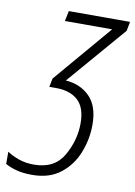

<svg xmlns="http://www.w3.org/2000/svg" viewBox="-163 -588 622 884"><g transform="rotate(10 148.0 -146.0)"><path d="M284 -35Q284 -122 240.5 -166Q197 -210 128 -215L364 -489L372 -532H86L76 -484H297L66 -213L58 -173H90Q155 -173 192 -139.5Q229 -106 229 -32Q229 47 187.5 119.5Q146 192 50 192Q10 192 -22 180.5Q-54 169 -76 154V211Q-55 223 -24.5 231.5Q6 240 50 240Q130 240 182 199.5Q234 159 259 95.5Q284 32 284 -35Z"/></g></svg>

Font: Noto Sans UI SemiCondensed Light
Style: Italic
Weight: 300
Width: 4
Designer: Monotype Design Team
Foundry: Monotype Imaging Inc.
Version: 1.001